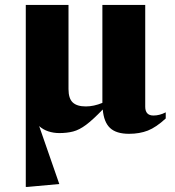

<svg xmlns="http://www.w3.org/2000/svg" viewBox="-20 -532 712 782"><path d="M85 -512H259V-169Q259 -131 276.2 -114.8Q293.5 -98.5 329.5 -98.5Q362 -98.5 397 -113V-113.5V-512H571.5V-97.5Q571.5 -61.5 605 -61.5Q630 -61.5 655 -74.5V-49.5Q616 -13.5 582.2 -0.2Q548.5 13 505.5 13Q453.5 13 428.2 -10.8Q403 -34.5 398.5 -86Q358 -44 330.5 -23.5Q303 -3 278 3.5Q253 10 221.5 10Q198 10 176.8 3Q155.5 -4 139.5 -18.5L221.5 217.5L90 229.5H85Z"/></svg>

Font: Newsreader 72pt
Style: Bold
Weight: 700
Designer: Hugues Gentile
Foundry: Production Type
Version: Version 1.003; ttfautohint (v1.8.3)